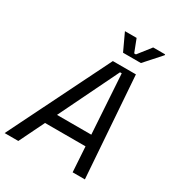

<svg xmlns="http://www.w3.org/2000/svg" viewBox="-249 -1023 1067 1154"><g transform="rotate(30 285.0 -446.0)"><path d="M-42 0 305 -700H465L515 0H430L419 -174H138L53 0ZM176 -252H414L388 -663H376ZM333 -774 278 -892H359L393 -804H405L474 -892H557V-886L457 -774Z"/></g></svg>

Font: Space Mono
Style: Italic
Weight: 400
Italic angle: -12°
Monospace: yes
Designer: Colophon Foundry + Benjamin Critton
Foundry: Colophon Foundry & Benjamin Critton
Version: Version 1.003; ttfautohint (v1.8.4.7-5d5b)